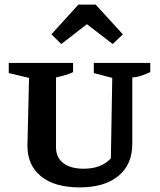

<svg xmlns="http://www.w3.org/2000/svg" viewBox="-20 -803 692 833"><path d="M326 10Q217 10 158 -38Q99 -86 99 -170L106 -465L18 -486V-530H297V-490Q282 -483 264.5 -477.5Q247 -472 223 -467V-164Q223 -120 254.5 -95.5Q286 -71 343 -71Q420 -71 461 -116L467 -465L387 -486V-530H632V-490Q614 -482 594.5 -475Q575 -468 554 -467V-179Q554 -89 493.5 -39.5Q433 10 326 10ZM395 -783 513 -654 469 -612 357 -698 246 -612 203 -654 320 -783Z"/></svg>

Font: Piazzolla SC SemiBold
Style: Regular
Weight: 600
Designer: Juan Pablo del Peral
Foundry: Huerta Tipografica
Version: Version 1.330